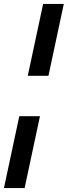

<svg xmlns="http://www.w3.org/2000/svg" viewBox="-39 -740 344 975"><path d="M102 -355 180 -720H285L207 -355ZM-19 215 59 -150H164L86 215Z"/></svg>

Font: Radio Canada Medium
Style: Italic
Weight: 500
Italic angle: -12°
Designer: Charles Daoud, Etienne Aubert Bonn, Alexandre Saumier Demers, Jacques Le Bailly
Foundry: Radio-Canada
Version: Version 2.104; ttfautohint (v1.8.4.7-5d5b);gftools[0.9.28.de